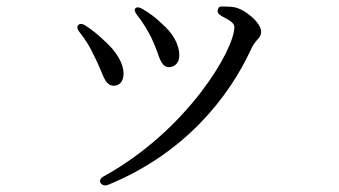

<svg xmlns="http://www.w3.org/2000/svg" viewBox="-20 -521 1040 589"><path d="M289 41C294 48 303 50 314 45C542 -49 681 -217 753 -376C757 -384 764 -393 769 -399C776 -406 781 -412 781 -424C781 -451 732 -493 698 -499C684 -501 671 -501 658 -501C653 -501 650 -498 648 -490C646 -483 651 -476 663 -470C689 -457 699 -448 699 -438C699 -369 556 -123 300 19C288 25 284 33 289 41ZM225 -421C242 -400 256 -377 268 -351C277 -334 282 -321 288 -308C300 -278 308 -258 329 -258C348 -258 359 -273 359 -295C359 -327 337 -364 298 -398C284 -412 263 -429 243 -442C233 -449 225 -449 220 -444C215 -439 217 -431 225 -421ZM401 -474C419 -452 433 -427 444 -406C452 -389 457 -376 462 -363C471 -336 479 -315 498 -315C515 -315 530 -327 530 -351C530 -387 508 -421 478 -447C459 -466 440 -480 418 -493C408 -499 400 -500 396 -496C391 -492 393 -485 401 -474Z"/></svg>

Font: 寒蝉锦书宋
Style: Regular
Weight: 400
Designer: 寒蝉锦书宋{Warren} 思源宋体{Ryoko NISHIZUKA 西塚涼子 (kana & ideographs); Frank Grießhammer (Latin, Greek & Cyrillic); Wenlong ZHANG 
Foundry: Adobe & ChillType
Version: Version 2.000;Glyphs 3.1.1 (3135)